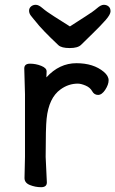

<svg xmlns="http://www.w3.org/2000/svg" viewBox="-20 -759 480 799"><path d="M271 -649Q303 -670 335.5 -690.5Q368 -711 384 -725Q400 -739 412 -739Q424 -739 432 -732Q440 -725 440 -712Q440 -699 420 -676Q400 -653 365.5 -619.5Q331 -586 317.5 -572.5Q304 -559 270 -559Q236 -559 223 -571Q153 -637 128 -670Q125 -674 120 -679.5Q115 -685 108 -694.5Q101 -704 101 -714.5Q101 -725 109 -732Q117 -739 129 -739Q141 -739 157 -725Q173 -711 205.5 -690.5Q238 -670 271 -649ZM173 -437Q227 -496 298 -496Q369 -496 412 -460Q432 -443 432 -425Q432 -407 418 -385.5Q404 -364 388 -364Q372 -364 363.5 -379.5Q355 -395 336 -403Q317 -411 304 -411Q265 -411 232 -387Q183 -352 174 -265Q170 -229 170 -106L175 0Q175 20 151 20Q127 20 104.5 11Q82 2 82 -18L84 -106V-367L81 -474Q81 -494 105 -494Q129 -494 151.5 -485Q174 -476 174 -462Q174 -448 173 -437Z"/></svg>

Font: LXGW ZhenKai
Style: Regular
Weight: 400
Designer: LXGW / Fontworks Inc.
Foundry: LXGW / Fontworks Inc.
Version: Version 0.800;June 8, 2025